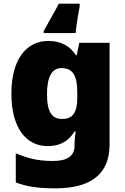

<svg xmlns="http://www.w3.org/2000/svg" viewBox="-20 -852 683 1046"><path d="M414 -818V-832H301C268 -773 246 -732 218 -683V-672H392C396 -715 406 -776 414 -818ZM243 -629C124 -629 42 -529 42 -342C42 -155 122 -56 240 -56C316 -56 360 -92 386 -136H392C388 -109 386 -84 386 -67V-57C386 -4 348 25 271 25C184 25 133 11 66 -17V142C129 166 193 174 282 174C482 174 577 91 577 -65V-619H412L398 -551H394C365 -595 320 -629 243 -629ZM315 -481C383 -481 401 -431 401 -345V-322C401 -243 380 -204 318 -204C262 -204 236 -243 236 -339C236 -432 262 -481 315 -481Z"/></svg>

Font: Noto Sans Malayalam UI Black
Style: Regular
Weight: 900
Designer: Jelle Bosma - Monotype Design Team
Foundry: Monotype Imaging Inc.
Version: Version 2.104